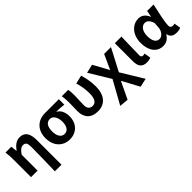

<svg xmlns="http://www.w3.org/2000/svg" viewBox="194 -1697 3033 3033"><g transform="rotate(-45 1711.0 -180.0)"><path d="M410 201H558V-349C558 -490 513 -574 397 -574C319 -574 264 -527 213 -457H209L199 -560H68C77 -499 79 -437 79 -393V0H225V-355C269 -420 302 -448 348 -448C401 -448 420 -417 420 -331C420 -193 415 24 410 201Z M936 14C1083 14 1190 -86 1190 -251C1190 -342 1155 -412 1095 -445V-450C1155 -448 1198 -445 1260 -438V-560H943C805 -560 675 -467 675 -274C675 -88 793 14 936 14ZM938 -106C870 -106 825 -168 825 -274C825 -390 871 -440 938 -440C1010 -440 1050 -360 1050 -265C1050 -165 1006 -106 938 -106Z M1565 14C1726 14 1817 -99 1817 -290C1817 -385 1800 -481 1772 -574L1630 -541C1660 -440 1670 -359 1670 -283C1670 -160 1630 -106 1565 -106C1513 -106 1472 -138 1472 -209C1472 -282 1479 -373 1479 -423C1479 -475 1477 -521 1468 -560H1326C1337 -499 1338 -437 1338 -393C1338 -335 1334 -278 1334 -221C1334 -78 1407 14 1565 14Z M2022 214 2157 -69H2161L2313 214L2458 182L2231 -190L2425 -560H2272L2161 -316H2157L2016 -574L1871 -540L2086 -187L1871 201Z M2656 14C2700 14 2724 6 2746 -4L2728 -112C2716 -108 2703 -106 2694 -106C2664 -106 2649 -117 2649 -152C2649 -257 2656 -423 2659 -560H2511V-159C2511 -54 2545 14 2656 14Z M3024 14C3092 14 3145 -19 3184 -85H3188C3202 -14 3248 14 3323 14C3365 14 3395 6 3414 -4L3396 -113C3383 -108 3370 -106 3359 -106C3327 -106 3304 -121 3304 -158C3304 -248 3347 -425 3376 -560H3232L3212 -453H3208C3173 -539 3114 -574 3049 -574C2919 -574 2802 -463 2802 -275C2802 -93 2891 14 3024 14ZM3058 -107C2993 -107 2952 -162 2952 -277C2952 -398 3011 -453 3070 -453C3117 -453 3156 -422 3181 -341L3174 -242C3168 -168 3114 -107 3058 -107Z"/></g></svg>

Font: Source Han Sans SC Bold
Style: Regular
Weight: 700
Designer: Ryoko NISHIZUKA (kana & ideographs); Paul D. Hunt (Latin, Greek & Cyrillic); Wenlong ZHANG (bopomofo); Sandoll Communica
Foundry: Adobe Systems Incorporated
Version: Version 1.001;PS 1.001;hotconv 1.0.78;makeotf.lib2.5.61930